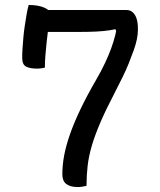

<svg xmlns="http://www.w3.org/2000/svg" viewBox="-20 -740 640 770"><path d="M95 -720Q109 -720 121.5 -718.5Q134 -717 144.5 -714Q155 -711 163.5 -706.5Q172 -702 176 -696.5Q180 -691 180 -684Q180 -679 178 -662Q176 -645 173 -621.5Q170 -598 167 -570.5Q164 -543 162 -517Q160 -491 160 -469Q158 -468 154.5 -467.5Q151 -467 148 -466.5Q145 -466 141 -465.5Q137 -465 133 -465Q129 -465 125 -465Q100 -465 84.5 -473Q69 -481 69 -508Q69 -527 70.5 -548.5Q72 -570 74 -592.5Q76 -615 79.5 -637.5Q83 -660 86.5 -681Q90 -702 95 -720ZM327 5Q325 6 322 6.5Q319 7 315.5 7.5Q312 8 307.5 9Q303 10 298.5 10Q294 10 290 10Q262 10 246 -2Q230 -14 230 -41Q230 -78 237.5 -117.5Q245 -157 261 -202.5Q277 -248 302.5 -301.5Q328 -355 365 -419Q387 -457 401.5 -488Q416 -519 426 -546.5Q436 -574 442.5 -600Q449 -626 452 -654L456 -596L433 -642L475 -631Q448 -623 422.5 -619Q397 -615 367.5 -613.5Q338 -612 300 -612H145Q137 -612 129.5 -619Q122 -626 116.5 -637.5Q111 -649 107 -661Q103 -673 101.5 -684Q100 -695 100 -700H486Q502 -700 512.5 -690.5Q523 -681 528 -664.5Q533 -648 533 -627V-619Q533 -603 529 -583Q525 -563 516.5 -539Q508 -515 497 -487.5Q486 -460 471 -429.5Q456 -399 439 -366Q405 -301 383 -250Q361 -199 348.5 -156.5Q336 -114 331.5 -75.5Q327 -37 327 5Z"/></svg>

Font: Recursive Monospace Casual
Style: Regular
Weight: 400
Version: Version 1.047